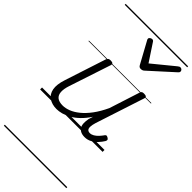

<svg xmlns="http://www.w3.org/2000/svg" viewBox="-379 -957 1404 1404"><g transform="rotate(45 323.0 -255.0)"><path d="M186 17Q139 17 107 -4.5Q75 -26 67 -68.5Q59 -111 80 -175L184 -494Q189 -506 195.5 -510.5Q202 -515 215 -515Q232 -515 238 -509Q244 -503 240 -491L133 -167Q119 -125 121 -94.5Q123 -64 142.5 -48.5Q162 -33 200 -33Q228 -33 260.5 -45.5Q293 -58 327 -85.5Q361 -113 393.5 -156.5Q426 -200 455 -262L530 -495Q534 -508 540 -512Q546 -516 559 -516Q576 -516 582.5 -510.5Q589 -505 585 -493L461 -113Q453 -87 452 -68Q451 -49 459 -40Q467 -31 483 -31Q499 -31 515 -40.5Q531 -50 544.5 -64.5Q558 -79 568 -93Q572 -101 579 -104Q586 -107 597 -100Q608 -94 609 -86.5Q610 -79 605 -71Q593 -51 574.5 -31Q556 -11 531 3Q506 17 476 17Q452 17 435.5 9Q419 1 410 -13.5Q401 -28 400 -49Q399 -70 404 -97L415 -132Q387 -90 357 -61Q327 -32 296.5 -15Q266 2 238 9.5Q210 17 186 17ZM612 -840Q621 -840 627.5 -833.5Q634 -827 634 -819Q634 -813 631.5 -809.5Q629 -806 625 -802L445 -639Q437 -631 429.5 -628.5Q422 -626 414 -626Q407 -626 401 -629Q395 -632 390 -641L301 -804Q298 -808 296.5 -812Q295 -816 295 -820Q295 -829 304 -834.5Q313 -840 319 -840Q326 -840 330 -837.5Q334 -835 337 -830L426 -695L591 -830Q598 -835 602 -837.5Q606 -840 612 -840ZM0 365H646V375H0ZM0 -20H646V0H0ZM0 -505H646V-500H0ZM0 -885H646V-875H0Z"/></g></svg>

Font: Playwrite DK Loopet Guides
Style: Regular
Weight: 400
Designer: Veronika Burian, José Scaglione
Foundry: TypeTogether
Version: Version 1.003